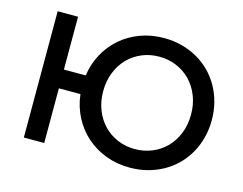

<svg xmlns="http://www.w3.org/2000/svg" viewBox="-99 -864 1299 1028"><g transform="rotate(15 551.0 -350.0)"><path d="M104 0V-700H217V-407H338Q347.5 -473.5 378 -529Q408.5 -584.5 455.2 -624.5Q502 -664.5 562.5 -686.8Q623 -709 693 -709Q744.5 -709 791 -696.8Q837.5 -684.5 877.5 -662Q917.5 -639.5 949.8 -607.2Q982 -575 1004.8 -535Q1027.5 -495 1039.8 -448.2Q1052 -401.5 1052 -350Q1052 -298.5 1039.8 -251.8Q1027.5 -205 1004.8 -165Q982 -125 949.8 -92.8Q917.5 -60.5 877.5 -38Q837.5 -15.5 791 -3.2Q744.5 9 693 9Q622 9 560.2 -14Q498.5 -37 451.5 -78.5Q404.5 -120 374.5 -177.2Q344.5 -234.5 336.5 -303H217V0ZM693 -94Q745 -94 789.5 -112.8Q834 -131.5 866.8 -165.2Q899.5 -199 918.2 -246.2Q937 -293.5 937 -350Q937 -406.5 918.2 -453.8Q899.5 -501 866.8 -534.8Q834 -568.5 789.5 -587.2Q745 -606 693 -606Q641.5 -606 597.2 -587.2Q553 -568.5 520.2 -534.8Q487.5 -501 468.8 -453.8Q450 -406.5 450 -350Q450 -293.5 468.8 -246.2Q487.5 -199 520.2 -165.2Q553 -131.5 597.2 -112.8Q641.5 -94 693 -94Z"/></g></svg>

Font: Argentum Sans
Style: Regular
Weight: 400
Designer: Julieta Ulanovsky, Owen Earl, Chris M. Simpson, Rasmus Andersson, Cristiano Sobral
Foundry: The Argentum Sans Project Authors
Version: Version 3.135; ttfautohint (v1.8.4.7-5d5b-dirty)